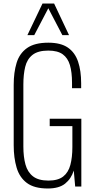

<svg xmlns="http://www.w3.org/2000/svg" viewBox="-20 -1062 550 1093"><path d="M252 11Q175 11 133 -20.5Q91 -52 74.5 -108Q58 -164 58 -235V-579Q58 -650 74.5 -704Q91 -758 134 -788.5Q177 -819 255 -819Q326 -819 366.5 -791Q407 -763 424.5 -711Q442 -659 442 -588V-560H390V-591Q390 -651 378 -691.5Q366 -732 337 -753Q308 -774 255 -774Q196 -774 165 -749.5Q134 -725 123.5 -681.5Q113 -638 113 -581V-228Q113 -169 125 -125.5Q137 -82 168 -58Q199 -34 256 -34Q310 -34 339.5 -57Q369 -80 380.5 -123Q392 -166 392 -225V-344H263V-386H443V0H408L400 -91Q385 -44 350.5 -16.5Q316 11 252 11ZM136 -862 222 -1042H288L373 -862H335L255 -1015L175 -862Z"/></svg>

Font: Oswald ExtraLight
Style: Regular
Weight: 250
Designer: Vernon Adams
Foundry: Vernon Adams
Version: Version 4.103;gftools[0.9.33.dev8+g029e19f]